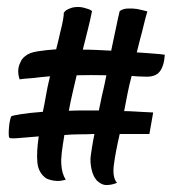

<svg xmlns="http://www.w3.org/2000/svg" viewBox="-20 -556 501 549"><path d="M380.9 -445.3Q376 -425.8 371.1 -406.2Q385.7 -405.3 399.4 -404.3Q411.1 -403.3 424.8 -402.3Q438.5 -401.4 451.2 -399.4Q449.2 -367.2 436.5 -351.1Q423.8 -335 393.6 -336.9Q384.8 -336.9 375.5 -337.4Q366.2 -337.9 356.4 -338.9Q349.6 -313.5 344.7 -288.6Q339.8 -263.7 335 -238.3Q348.6 -238.3 363.3 -237.3Q376 -236.3 390.1 -235.8Q404.3 -235.4 418 -234.4L407.2 -172.9H322.3Q310.5 -122.1 305.7 -85.4Q300.8 -48.8 314.5 -33.2Q300.8 -27.3 285.6 -26.9Q270.5 -26.4 256.8 -40Q246.1 -51.8 241.7 -72.3Q237.3 -92.8 239.3 -109.4Q240.2 -116.2 242.7 -132.3Q245.1 -148.4 250 -172.9Q227.5 -171.9 207 -171.9Q186.5 -171.9 164.1 -169.9Q159.2 -140.6 156.7 -120.6Q154.3 -100.6 155.3 -86.4Q156.2 -72.3 159.2 -62Q162.1 -51.8 168 -42Q153.3 -38.1 143.1 -38.6Q132.8 -39.1 126 -41Q118.2 -43 112.3 -45.9Q89.8 -61.5 86.9 -91.3Q84 -121.1 90.8 -166Q54.7 -163.1 32.2 -161.1Q9.8 -159.2 6.8 -162.1Q4.9 -165 4.9 -174.3Q4.9 -183.6 5.9 -193.8Q6.8 -204.1 8.8 -212.9Q10.7 -221.7 12.7 -223.6Q15.6 -225.6 39.6 -229.5Q63.5 -233.4 102.5 -236.3Q107.4 -258.8 111.3 -282.2Q115.2 -305.7 123 -337.9Q108.4 -336.9 92.8 -335Q79.1 -333 64 -332Q48.8 -331.1 36.1 -329.1Q31.2 -343.8 32.2 -356Q33.2 -368.2 38.1 -377Q42 -387.7 50.8 -394.5Q62.5 -405.3 87.4 -409.2Q112.3 -413.1 140.6 -415Q147.5 -441.4 152.3 -463.9Q157.2 -482.4 160.2 -499Q163.1 -515.6 162.1 -518.6Q166 -525.4 172.9 -528.8Q179.7 -532.2 186.5 -534.2Q194.3 -536.1 203.1 -536.1Q210.9 -536.1 218.8 -534.2Q225.6 -532.2 231.9 -530.3Q238.3 -528.3 243.2 -524.4Q237.3 -495.1 230.5 -468.8Q223.6 -442.4 216.8 -414.1Q237.3 -414.1 257.8 -413.1Q278.3 -412.1 297.9 -411.1Q301.8 -428.7 305.7 -448.2Q309.6 -464.8 313.5 -484.9Q317.4 -504.9 322.3 -524.4Q332 -531.2 345.7 -531.7Q359.4 -532.2 372.1 -530.3Q386.7 -527.3 401.4 -523.4Q395.5 -503.9 390.6 -482.9Q385.7 -461.9 380.9 -445.3ZM284.2 -340.8Q240.2 -341.8 199.2 -340.8Q193.4 -315.4 187.5 -290.5Q181.6 -265.6 176.8 -239.3Q199.2 -240.2 220.7 -240.2Q242.2 -240.2 262.7 -240.2Q268.6 -270.5 271.5 -282.7Q274.4 -294.9 275.9 -301.3Q277.3 -307.6 278.8 -314.5Q280.3 -321.3 284.2 -340.8Z"/></svg>

Font: BKP Parklife Display
Style: Regular
Weight: 400
Designer: Font Diner, Inc.; LA MECHKY PLUS GmbH
Foundry: Font Diner, Inc.; LA MECHKY PLUS GmbH
Version: Version 1.007